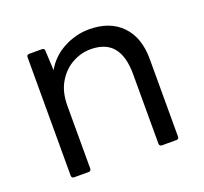

<svg xmlns="http://www.w3.org/2000/svg" viewBox="-96 -626 784 738"><g transform="rotate(-20 296.0 -257.5)"><path d="M89 0Q78 0 78 -11V-495Q78 -505 89 -505H140Q151 -505 151 -495L155 -414Q182 -462 232 -488.5Q282 -515 336 -515Q421 -515 469 -465.5Q517 -416 517 -328V-11Q517 0 507 0H448Q437 0 437 -11V-295Q437 -368 407 -404.5Q377 -441 315 -441Q277 -441 241 -421.5Q205 -402 181.5 -363Q158 -324 158 -267V-11Q158 0 148 0Z"/></g></svg>

Font: LINE Seed Sans TH App
Style: Regular
Weight: 400
Designer: Dalton Maag Ltd | Thai characters by Cadson Demak Co.,Ltd.
Foundry: Dalton Maag Ltd
Version: Version 1.003